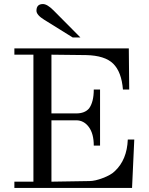

<svg xmlns="http://www.w3.org/2000/svg" viewBox="-20 -928 738 948"><path d="M611 -239H643L632 0H51V-31H145V-658H51V-689H616L618 -486H587Q580 -573 539 -613.5Q498 -654 405 -656L234 -658V-368H356Q399 -368 420 -393Q443 -425 443 -486H474V-209H443Q443 -268 418.5 -301Q394 -334 356 -334H234V-31L421 -34Q449 -34 488 -49Q528 -64 547 -83Q607 -139 611 -239ZM244 -877 377 -743H339L199 -830Q160 -854 160 -875Q160 -908 192 -908Q213 -908 244 -877Z"/></svg>

Font: GFS Didot
Style: Regular
Weight: 400
Designer: Takis Katsoulidis and George D. Matthiopoulos
Foundry: Takis Katsoulidis and George D. Matthiopoulos
Version: Version 1.0